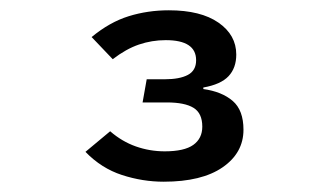

<svg xmlns="http://www.w3.org/2000/svg" viewBox="-20 -725 640 373"><path d="M453 -473Q453 -428 412.5 -400Q372 -372 298 -372Q257 -372 217 -385Q177 -398 146 -430L194 -470Q217 -450 244 -440.5Q271 -431 300 -431Q338 -431 355.5 -443.5Q373 -456 373 -479Q373 -505 356 -515.5Q339 -526 304 -526H257L265 -571H300Q329 -571 345 -579.5Q361 -588 361 -608Q361 -647 302 -647Q275 -647 250 -638.5Q225 -630 199 -610L158 -653Q193 -682 230 -693.5Q267 -705 308 -705Q370 -705 404.5 -681Q439 -657 439 -619Q439 -593 424 -577Q409 -561 375 -555V-552Q411 -547 432 -529Q453 -511 453 -473Z"/></svg>

Font: Wlorlttqgufhjawjgtejqphaquk
Style: Regular
Weight: 400
Monospace: yes
Designer: Carrois Corporate & Edenspiekermann
Foundry: Carrois Corporate GbR & Edenspiekermann AG
Version: Version 2.001